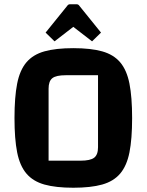

<svg xmlns="http://www.w3.org/2000/svg" viewBox="-20 -866 688 901"><path d="M48 -312Q48 -410 60.5 -473.5Q73 -537 104 -573.5Q135 -610 188.5 -625Q242 -640 324 -640Q406 -640 459.5 -625Q513 -610 544 -573.5Q575 -537 587.5 -473.5Q600 -410 600 -312Q600 -214 587.5 -151Q575 -88 544 -51.5Q513 -15 459.5 0Q406 15 324 15Q242 15 188.5 0Q135 -15 104 -51.5Q73 -88 60.5 -151Q48 -214 48 -312ZM208 -112H358Q404 -112 422 -126Q440 -140 440 -175V-513H289Q243 -513 225.5 -499Q208 -485 208 -450ZM236 -672 194 -713 295 -838Q300 -846 308 -846H340Q348 -846 353 -838L454 -713L412 -672L324 -740Z"/></svg>

Font: Changa ExtraLight SemiBold
Style: Regular
Weight: 600
Version: Version 3.002; ttfautohint (v1.8.2)